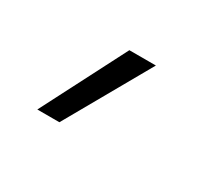

<svg xmlns="http://www.w3.org/2000/svg" viewBox="-67 -295 735 633"><g transform="rotate(30 300.0 21.5)"><path d="M111 182 276 -139H377L195 182Z"/></g></svg>

Font: Iosevka Slab Extended
Style: Italic
Weight: 400
Width: 7
Italic angle: -9°
Monospace: yes
Designer: Belleve Invis
Foundry: Belleve Invis
Version: Version 11.1.0; ttfautohint (v1.8.3)